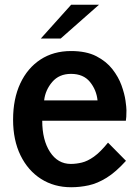

<svg xmlns="http://www.w3.org/2000/svg" viewBox="-20 -776 586 807"><path d="M279 11Q207.5 11 152.5 -24Q97.5 -59 66.2 -123Q35 -187 35 -273Q35 -360.5 65.2 -425.2Q95.5 -490 150.2 -525.8Q205 -561.5 278.5 -561.5Q342.5 -561.5 384.8 -539.8Q427 -518 452.5 -485.2Q478 -452.5 490.8 -417Q503.5 -381.5 507.5 -353Q511.5 -324.5 511.5 -312.5Q511.5 -295 510.8 -285Q510 -275 509 -268.5H157.5Q157.5 -187.5 190.2 -137.2Q223 -87 277.5 -87Q300.5 -87 324.2 -92.8Q348 -98.5 374.8 -117.5Q401.5 -136.5 434 -176.5L509.5 -100Q466.5 -52.5 428 -28.8Q389.5 -5 352.8 3Q316 11 279 11ZM165.5 -354H390Q385.5 -398 358 -431.8Q330.5 -465.5 278.5 -465.5Q228.5 -465.5 199.5 -431.5Q170.5 -397.5 165.5 -354ZM151.5 -614 279 -756H396L235 -614Z"/></svg>

Font: Junction SemiBold
Style: Regular
Weight: 600
Designer: Caroline Hadilaksono
Foundry: Caroline Hadilaksono, Tyler Finck, The League of Moveable Type
Version: Version 2.000; ttfautohint (v1.8.3)